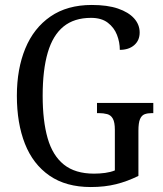

<svg xmlns="http://www.w3.org/2000/svg" viewBox="-20 -744 657 774"><path d="M346 10Q246 10 179.5 -36Q113 -82 80.5 -164.5Q48 -247 48 -358Q48 -466 82 -548.5Q116 -631 183.5 -677.5Q251 -724 350 -724Q413 -724 455.5 -709.5Q498 -695 520.5 -670Q543 -645 543 -613Q543 -581 521 -562Q499 -543 463 -543Q463 -574 451.5 -603.5Q440 -633 414.5 -652.5Q389 -672 347 -672Q279 -672 236 -637Q193 -602 172.5 -532Q152 -462 152 -358Q152 -257 172 -187Q192 -117 237.5 -80.5Q283 -44 359 -44Q382 -44 404 -47Q426 -50 443 -57V-221Q443 -251 435 -265.5Q427 -280 412 -284Q397 -288 378 -288H371V-329H598V-288H592Q575 -288 563 -283.5Q551 -279 544.5 -264Q538 -249 538 -217V-35Q494 -13 448 -1.5Q402 10 346 10Z"/></svg>

Font: Noto Serif Condensed
Style: Regular
Weight: 400
Width: 3
Designer: Monotype Design Team
Foundry: Monotype Imaging Inc.
Version: Version 2.015